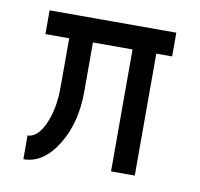

<svg xmlns="http://www.w3.org/2000/svg" viewBox="-59 -511 607 583"><g transform="rotate(10 244.0 -219.5)"><path d="M48.8 9.8V-63.5Q79.1 -63.5 100.6 -110.6Q122.1 -157.7 122.1 -224.6V-376H48.8V-449.2H439.5V-376H390.6V0H317.4V-376H195.3V-224.6Q195.3 -127.4 152.6 -58.8Q109.9 9.8 48.8 9.8Z"/></g></svg>

Font: Catrinity
Style: Regular
Weight: 400
Designer: Alexander Lange
Foundry: High-Logic / Made with FontCreator
Version: Version 2.090;May 20, 2024;FontCreator 15.0.0.2974 64-bit